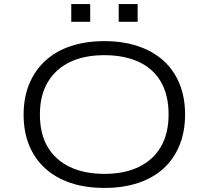

<svg xmlns="http://www.w3.org/2000/svg" viewBox="-20 -915 1025 943"><path d="M493 8Q400 8 327 -16.5Q254 -41 202.5 -87.5Q151 -134 123.5 -200.5Q96 -267 96 -351Q96 -436 123.5 -502.5Q151 -569 202.5 -616.5Q254 -664 327.5 -688.5Q401 -713 493 -713Q585 -713 658.5 -688Q732 -663 783 -617Q834 -571 861.5 -504Q889 -437 889 -353Q889 -268 861.5 -201Q834 -134 783 -87.5Q732 -41 658.5 -16.5Q585 8 493 8ZM493 -61Q591 -61 661.5 -95Q732 -129 770 -194Q808 -259 808 -353Q808 -447 771 -512Q734 -577 662.5 -610.5Q591 -644 493 -644Q393 -644 323 -610Q253 -576 214.5 -511.5Q176 -447 176 -352Q176 -258 214 -193.5Q252 -129 323 -95Q394 -61 493 -61ZM563 -808V-895H656V-808ZM330 -808V-895H423V-808Z"/></svg>

Font: Nunito Sans 7pt Expanded Light
Style: Regular
Weight: 300
Width: 7
Designer: Vernon Adams
Foundry: Vernon Adams
Version: Version 3.101;gftools[0.9.27]